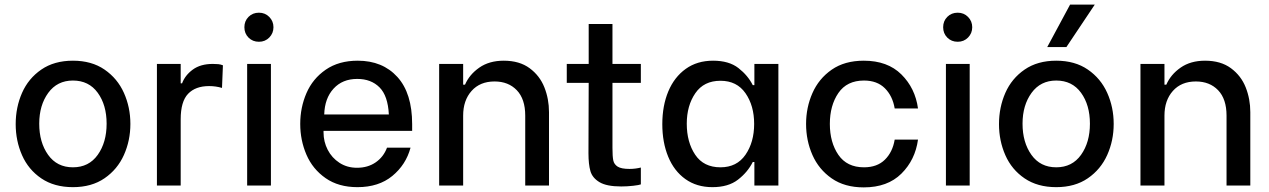

<svg xmlns="http://www.w3.org/2000/svg" viewBox="-20 -804 5501 832"><path d="M48 -266Q48 -339 75.5 -401.5Q103 -464 159 -502.5Q215 -541 296 -541Q377 -541 433 -502.5Q489 -464 517 -401.5Q545 -339 545 -267Q545 -195 517 -132.5Q489 -70 433 -31.5Q377 7 296 7Q215 7 159 -31Q103 -69 75.5 -131.5Q48 -194 48 -266ZM442 -268Q442 -349 403.5 -402Q365 -455 296 -455Q228 -455 189 -401.5Q150 -348 150 -268Q150 -187 188.5 -133Q227 -79 296 -79Q365 -79 403.5 -133Q442 -187 442 -268Z M660 -527H763V-443H769Q782 -478 815.5 -502.5Q849 -527 902 -527Q916 -527 926 -526Q936 -525 946 -521L942 -423Q915 -431 886 -431Q827 -431 795 -397.5Q763 -364 763 -287V0H660Z M1051 -527H1154V0H1051ZM1039 -686Q1039 -713 1057 -731Q1075 -749 1102 -749Q1129 -749 1147 -730.5Q1165 -712 1165 -686Q1165 -660 1147 -641.5Q1129 -623 1102 -623Q1075 -623 1057 -641Q1039 -659 1039 -686Z M1281 -267Q1281 -338 1308 -400.5Q1335 -463 1391.5 -502Q1448 -541 1530 -541Q1638 -541 1702 -470.5Q1766 -400 1766 -266V-237H1382V-230Q1382 -190 1400 -155Q1418 -120 1451 -98.5Q1484 -77 1527 -77Q1574 -77 1608 -100.5Q1642 -124 1657 -164H1759Q1739 -90 1680 -41.5Q1621 7 1529 7Q1447 7 1391 -32Q1335 -71 1308 -133.5Q1281 -196 1281 -267ZM1665 -308Q1661 -389 1624.5 -425.5Q1588 -462 1528 -462Q1464 -462 1425.5 -420Q1387 -378 1385 -308Z M1883 -527H1987V-437H1995Q2014 -481 2057 -511Q2100 -541 2163 -541Q2231 -541 2275 -508.5Q2319 -476 2339 -425.5Q2359 -375 2359 -318V0H2256V-303Q2256 -375 2219.5 -413Q2183 -451 2123 -451Q2060 -451 2023.5 -410Q1987 -369 1987 -303V0H1883Z M2634 -445V-163Q2634 -126 2637.5 -109Q2641 -92 2656.5 -82Q2672 -72 2708 -72Q2733 -72 2757 -78V-5Q2750 -2 2724 1Q2698 4 2672 4Q2609 4 2578 -14.5Q2547 -33 2538.5 -62.5Q2530 -92 2530 -140L2531 -445H2436V-527H2531V-700H2634V-527H2757V-445Z M2850 -266Q2850 -346 2876 -408Q2902 -470 2951.5 -505.5Q3001 -541 3070 -541Q3139 -541 3180 -509Q3221 -477 3242 -435H3249V-527H3353V0H3249V-102H3242Q3220 -58 3178 -25.5Q3136 7 3067 7Q2999 7 2950 -28Q2901 -63 2875.5 -125Q2850 -187 2850 -266ZM3248 -267Q3248 -346 3210.5 -400Q3173 -454 3102 -454Q3030 -454 2993 -400Q2956 -346 2956 -268Q2956 -188 2992.5 -133.5Q3029 -79 3102 -79Q3173 -79 3210.5 -133.5Q3248 -188 3248 -267Z M3473 -267Q3473 -338 3500.5 -400.5Q3528 -463 3584 -502Q3640 -541 3723 -541Q3826 -541 3886 -481.5Q3946 -422 3958 -334H3857Q3848 -388 3814.5 -421.5Q3781 -455 3724 -455Q3650 -455 3613 -401Q3576 -347 3576 -267Q3576 -187 3613 -133Q3650 -79 3724 -79Q3781 -79 3814.5 -112Q3848 -145 3857 -199H3958Q3946 -111 3886 -51.5Q3826 8 3723 8Q3640 8 3584 -31Q3528 -70 3500.5 -132.5Q3473 -195 3473 -267Z M4079 -527H4182V0H4079ZM4067 -686Q4067 -713 4085 -731Q4103 -749 4130 -749Q4157 -749 4175 -730.5Q4193 -712 4193 -686Q4193 -660 4175 -641.5Q4157 -623 4130 -623Q4103 -623 4085 -641Q4067 -659 4067 -686Z M4309 -266Q4309 -339 4336.5 -401.5Q4364 -464 4420 -502.5Q4476 -541 4557 -541Q4638 -541 4694 -502.5Q4750 -464 4778 -401.5Q4806 -339 4806 -267Q4806 -195 4778 -132.5Q4750 -70 4694 -31.5Q4638 7 4557 7Q4476 7 4420 -31Q4364 -69 4336.5 -131.5Q4309 -194 4309 -266ZM4703 -268Q4703 -349 4664.5 -402Q4626 -455 4557 -455Q4489 -455 4450 -401.5Q4411 -348 4411 -268Q4411 -187 4449.5 -133Q4488 -79 4557 -79Q4626 -79 4664.5 -133Q4703 -187 4703 -268ZM4518 -600 4617 -784H4724L4601 -600Z M4922 -527H5026V-437H5034Q5053 -481 5096 -511Q5139 -541 5202 -541Q5270 -541 5314 -508.5Q5358 -476 5378 -425.5Q5398 -375 5398 -318V0H5295V-303Q5295 -375 5258.5 -413Q5222 -451 5162 -451Q5099 -451 5062.5 -410Q5026 -369 5026 -303V0H4922Z"/></svg>

Font: Be Vietnam Medium
Style: Regular
Weight: 500
Designer: Gabriel Lam
Foundry: TypeRant
Version: Version 4.000